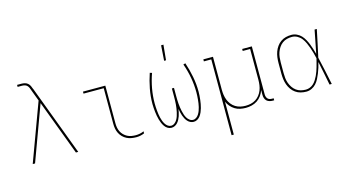

<svg xmlns="http://www.w3.org/2000/svg" viewBox="-97 -1140 3195 1752"><g transform="rotate(-15 1500.0 -264.5)"><path d="M85 0 287 -547 247 -653V-654Q243 -666 237.5 -678.5Q232 -691 223 -700Q214 -709 201 -712.5Q188 -716 175 -716H134V-735H175Q191 -735 207 -731Q223 -727 235 -716.5Q247 -706 254 -691Q261 -676 266 -661H267V-660L515 0H493L298 -519L107 0Z M1063 8Q1039 8 1016 4Q993 0 972.5 -10.5Q952 -21 935.5 -37.5Q919 -54 908.5 -75Q898 -96 894 -119Q890 -142 890 -165V-501H699V-520H910V-165Q910 -144 913.5 -124Q917 -104 926 -85.5Q935 -67 950 -52Q965 -37 983 -27.5Q1001 -18 1021.5 -14.5Q1042 -11 1063 -11Q1082 -11 1101.5 -15Q1121 -19 1139 -27V-8Q1121 0 1101.5 4Q1082 8 1063 8Z M1395 8Q1376 8 1359.5 -2Q1343 -12 1332 -27.5Q1321 -43 1313.5 -60.5Q1306 -78 1301 -96Q1296 -114 1292.5 -133Q1289 -152 1287 -170.5Q1285 -189 1283.5 -208Q1282 -227 1282 -246Q1282 -318 1295.5 -389Q1309 -460 1332 -528L1352 -522Q1328 -455 1315.5 -385.5Q1303 -316 1303 -246Q1303 -229 1304 -212Q1305 -195 1306.5 -178Q1308 -161 1310.5 -144Q1313 -127 1317 -110Q1321 -93 1327 -77Q1333 -61 1342 -46.5Q1351 -32 1365 -21.5Q1379 -11 1396 -11Q1414 -11 1429 -22.5Q1444 -34 1453 -49.5Q1462 -65 1467.5 -82Q1473 -99 1477 -117Q1481 -135 1483.5 -152.5Q1486 -170 1487.5 -188Q1489 -206 1489.5 -224Q1490 -242 1490 -260V-338H1510V-260Q1510 -242 1510.5 -224Q1511 -206 1512.5 -188Q1514 -170 1516.5 -152.5Q1519 -135 1523 -117Q1527 -99 1532.5 -82Q1538 -65 1547 -49.5Q1556 -34 1571 -22.5Q1586 -11 1604 -11Q1621 -11 1635 -21.5Q1649 -32 1658 -46.5Q1667 -61 1673 -77Q1679 -93 1683 -110Q1687 -127 1689.5 -144Q1692 -161 1693.5 -178Q1695 -195 1696 -212Q1697 -229 1697 -246Q1697 -316 1684.5 -385.5Q1672 -455 1648 -522L1668 -528Q1691 -460 1704.5 -389Q1718 -318 1718 -246Q1718 -227 1716.5 -208Q1715 -189 1713 -170.5Q1711 -152 1707.5 -133Q1704 -114 1699 -96Q1694 -78 1686.5 -60.5Q1679 -43 1668 -27.5Q1657 -12 1640.5 -2Q1624 8 1605 8Q1588 8 1573 0.5Q1558 -7 1547 -19.5Q1536 -32 1528.5 -46.5Q1521 -61 1515.5 -76.5Q1510 -92 1506.5 -108.5Q1503 -125 1500 -141Q1497 -125 1493.5 -108.5Q1490 -92 1484.5 -76.5Q1479 -61 1471.5 -46.5Q1464 -32 1453 -19.5Q1442 -7 1427 0.5Q1412 8 1395 8ZM1487 -600 1497 -744H1519L1505 -600Z M1906 215V-501H1836V-520H1927V-210Q1927 -185 1930.5 -160Q1934 -135 1943 -112Q1952 -89 1967.5 -69Q1983 -49 2004.5 -35.5Q2026 -22 2050.5 -16.5Q2075 -11 2100 -11Q2125 -11 2149.5 -16.5Q2174 -22 2195.5 -35.5Q2217 -49 2232.5 -69Q2248 -89 2257 -112Q2266 -135 2269.5 -160Q2273 -185 2273 -210V-501H2203V-520H2294V-66Q2294 -55 2297.5 -44Q2301 -33 2308.5 -25Q2316 -17 2327 -14Q2338 -11 2349 -11H2364V8H2349Q2334 8 2319 3.5Q2304 -1 2293.5 -11Q2283 -21 2278 -36Q2273 -51 2273 -66V-113Q2264 -86 2247 -62Q2230 -38 2206 -22Q2182 -6 2153.5 1Q2125 8 2097 8Q2070 8 2043.5 2.5Q2017 -3 1994.5 -17Q1972 -31 1954.5 -51.5Q1937 -72 1927 -96V215Z M2669 8Q2642 8 2616 1.5Q2590 -5 2568 -20.5Q2546 -36 2530.5 -58Q2515 -80 2506 -105Q2497 -130 2493.5 -156.5Q2490 -183 2490 -210V-310Q2490 -337 2493.5 -363.5Q2497 -390 2506 -415Q2515 -440 2530.5 -462Q2546 -484 2568 -499.5Q2590 -515 2616 -521.5Q2642 -528 2669 -528Q2695 -528 2719 -517Q2743 -506 2760.5 -487.5Q2778 -469 2790.5 -446Q2803 -423 2812.5 -399.5Q2822 -376 2829.5 -351.5Q2837 -327 2844 -302Q2855 -356 2865.5 -410.5Q2876 -465 2887 -520H2908Q2894 -456 2881 -391.5Q2868 -327 2853 -263Q2869 -198 2882.5 -132Q2896 -66 2910 0H2889Q2878 -56 2867 -112.5Q2856 -169 2844 -225Q2838 -199 2830 -174Q2822 -149 2812.5 -125Q2803 -101 2791 -77.5Q2779 -54 2761.5 -34.5Q2744 -15 2719.5 -3.5Q2695 8 2669 8ZM2669 -11Q2689 -11 2708.5 -19Q2728 -27 2742.5 -41Q2757 -55 2768 -72.5Q2779 -90 2787.5 -108Q2796 -126 2803 -145.5Q2810 -165 2815.5 -184.5Q2821 -204 2826 -223.5Q2831 -243 2836 -263Q2830 -289 2823 -315Q2816 -341 2807 -366Q2798 -391 2787 -415.5Q2776 -440 2760 -461Q2744 -482 2720 -495.5Q2696 -509 2669 -509Q2645 -509 2621.5 -503Q2598 -497 2578.5 -482.5Q2559 -468 2545.5 -447.5Q2532 -427 2524 -404.5Q2516 -382 2513.5 -358Q2511 -334 2511 -310V-210Q2511 -186 2513.5 -162Q2516 -138 2524 -115.5Q2532 -93 2545.5 -72.5Q2559 -52 2578.5 -37.5Q2598 -23 2621.5 -17Q2645 -11 2669 -11Z"/></g></svg>

Font: Iosevka HT Thin Extended
Style: Regular
Weight: 100
Width: 7
Monospace: yes
Designer: Belleve Invis
Foundry: Belleve Invis
Version: Version 32.3.0; ttfautohint (v1.8.4)